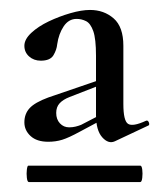

<svg xmlns="http://www.w3.org/2000/svg" viewBox="-20 -650 325 386"><path d="M38 -284Q35 -284 34 -292.5Q33 -301 34 -309Q35 -317 37 -317H262Q265 -317 266 -309Q267 -301 266 -292.5Q265 -284 262 -284ZM211 -366Q198 -360 185.5 -374Q173 -388 173 -419V-538Q173 -572 167.5 -587.5Q162 -603 153 -607.5Q144 -612 134 -612Q118 -612 108 -597Q98 -582 95 -561Q94 -550 87.5 -539Q81 -528 62 -528Q48 -528 38.5 -536.5Q29 -545 29 -558Q29 -571 43 -584Q57 -597 78 -607Q99 -617 121.5 -623.5Q144 -630 161 -630Q189 -630 208.5 -613Q228 -596 228 -558V-441Q228 -407 237.5 -401Q247 -395 273 -407Q277 -409 279 -404.5Q281 -400 279 -398ZM77 -365Q54 -365 41.5 -376.5Q29 -388 29 -404Q29 -421 39.5 -432.5Q50 -444 77 -454L191 -493L192 -483L120 -455Q107 -450 100 -442.5Q93 -435 93 -423Q93 -410 100.5 -402Q108 -394 119 -394Q126 -394 132 -395.5Q138 -397 143 -399L197 -427L198 -416L140 -385Q118 -373 105 -369Q92 -365 77 -365Z"/></svg>

Font: Cormorant Light SemiBold
Style: Regular
Weight: 600
Version: Version 4.000